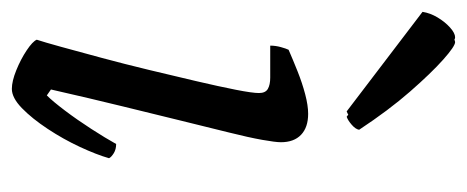

<svg xmlns="http://www.w3.org/2000/svg" viewBox="-252 -536 788 324"><g transform="rotate(90 142.0 -374.0)"><path d="M130 0Q117 0 98.5 -7.5Q80 -15 65 -25Q50 -35 47 -42Q51 -54 59 -83Q67 -112 77.5 -151Q88 -190 98 -231.5Q108 -273 117 -311.5Q126 -350 131.5 -378Q137 -406 137 -417Q137 -428 130 -432Q123 -436 111 -436H57Q57 -445 59.5 -454Q62 -463 64 -467Q80 -474 100 -482Q120 -490 139 -495Q158 -500 172 -500Q195 -500 207.5 -488Q220 -476 220 -454Q220 -445 216 -422.5Q212 -400 203.5 -366Q195 -332 184 -287Q173 -242 159.5 -187Q146 -132 131 -66L141 -59Q151 -69 166.5 -89.5Q182 -110 197.5 -134Q213 -158 223 -176Q232 -176 238.5 -172Q245 -168 247 -164Q241 -143 228 -115Q215 -87 197.5 -60.5Q180 -34 162.5 -17Q145 0 130 0ZM177 -565 9 -693Q10 -707 18.5 -719.5Q27 -732 37 -740Q47 -748 51 -748Q58 -748 80.5 -728Q103 -708 134.5 -672Q166 -636 199 -586Q198 -580 190.5 -573.5Q183 -567 177 -565ZM168 -565 0 -693Q2 -706 9.5 -718.5Q17 -731 26.5 -739.5Q36 -748 43 -748Q50 -748 71.5 -727.5Q93 -707 124.5 -670.5Q156 -634 190 -586Q189 -583 182.5 -575.5Q176 -568 168 -565Z"/></g></svg>

Font: Texturina 12pt Light
Style: Italic
Weight: 300
Italic angle: -11°
Designer: Guillermo Torres Carreño
Foundry: Omnibus-Type
Version: Version 1.002